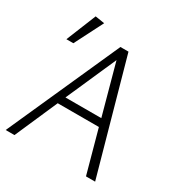

<svg xmlns="http://www.w3.org/2000/svg" viewBox="-167 -794 855 909"><g transform="rotate(30 260.0 -339.5)"><path d="M-6 0 268 -612H312L483 0H433L369 -233H144L42 0ZM162 -275H358L283 -549ZM28 -516 94 -679 145 -671 66 -516Z"/></g></svg>

Font: Ancizar Sans Thin
Style: Italic
Weight: 100
Italic angle: -4°
Designer: Cesar Puertas, Viviana Monsalve, Julian Moncada, Julian Prieto, Jose Castro, Mariel Hernandez, Felipe Aragon, Sara Alarc
Version: Version 8.100